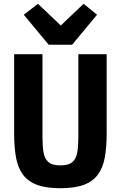

<svg xmlns="http://www.w3.org/2000/svg" viewBox="-20 -985 640 1017"><path d="M205 -698V-256Q205 -212 210.5 -178.5Q216 -145 236 -127Q256 -109 300 -109Q344 -109 364 -127Q384 -145 389.5 -178.5Q395 -212 395 -256V-698H545V-276Q545 -204 535 -150Q525 -96 498.5 -60Q472 -24 424 -6Q376 12 300 12Q224 12 176 -6Q128 -24 101.5 -60Q75 -96 65 -150Q55 -204 55 -276V-698ZM238 -748 106 -907 181 -965 302 -850 423 -965 494 -907 362 -748Z"/></svg>

Font: Lilex
Style: Regular
Weight: 400
Monospace: yes
Designer: Mike Abbink, Paul van der Laan, Pieter van Rosmalen, Mikhael Khrustik
Foundry: Mikhael Khrustik
Version: Version 2.510